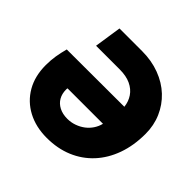

<svg xmlns="http://www.w3.org/2000/svg" viewBox="-176 -875 1061 1061"><g transform="rotate(45 354.5 -344.0)"><path d="M325 12Q240 12 175 -22.5Q110 -57 73.5 -120Q37 -183 37 -269Q37 -307 42.5 -341Q48 -375 58 -412L507 -413Q503 -450 483.5 -479Q464 -508 429 -524.5Q394 -541 343 -541H158L182 -700H359Q433 -700 495.5 -676.5Q558 -653 602.5 -611Q647 -569 671.5 -512.5Q696 -456 696 -390Q696 -299 669.5 -225Q643 -151 594 -98Q545 -45 477 -16.5Q409 12 325 12ZM331 -143Q360 -143 386.5 -152.5Q413 -162 434 -178Q455 -194 469.5 -216Q484 -238 490 -263H213Q212 -260 212 -257.5Q212 -255 212 -252Q212 -220 226 -195.5Q240 -171 267 -157Q294 -143 331 -143Z"/></g></svg>

Font: MuseoModerno ExtraBold
Style: Italic
Weight: 800
Italic angle: -9°
Designer: Pablo Cosgaya, Héctor Gatti, Marcela Romero, and the Authors of The MuseoModerno Project.
Foundry: Omnibus-Type Team
Version: Version 1.003